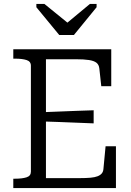

<svg xmlns="http://www.w3.org/2000/svg" viewBox="-20 -962 672 982"><path d="M283 -783H358L474 -925V-942H440L298 -824L351 -825L207 -942H166V-925ZM573 -214V0H48V-48H58Q93 -48 115.5 -55Q138 -62 138 -84V-626Q138 -648 115.5 -655Q93 -662 58 -662H48V-710H549V-521H498L488 -612Q486 -631 473.5 -641Q461 -651 435 -655Q409 -659 368 -659H215V-51H389Q420 -51 442.5 -53Q465 -55 479 -60.5Q493 -66 500.5 -75Q508 -84 509 -98L520 -214ZM193 -388Q238 -390 282 -391.5Q326 -393 370.5 -395Q415 -397 459 -398V-331Q415 -333 371 -334.5Q327 -336 282.5 -338Q238 -340 193 -341Z"/></svg>

Font: Roboto Serif SemiCondensed Light
Style: Regular
Weight: 300
Width: 4
Designer: Greg Gazdowicz
Foundry: Commercial Type
Version: Version 1.007